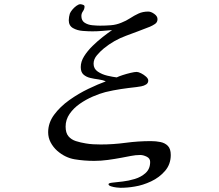

<svg xmlns="http://www.w3.org/2000/svg" viewBox="-20 -772 1040 913"><path d="M792 -35Q792 9 765 40.5Q738 72 698.5 90.5Q659 109 621 115Q587 121 553 121Q548 121 534 119.5Q520 118 508 114Q496 110 496 104Q496 99 510.5 97Q525 95 541.5 93.5Q558 92 564 91Q591 88 621 79Q651 70 672.5 50.5Q694 31 694 -2Q694 -19 677.5 -27Q661 -35 647 -35Q625 -35 602.5 -30.5Q580 -26 558 -22Q526 -16 493 -11.5Q460 -7 428 -7Q380 -7 335 -14.5Q290 -22 252 -55Q233 -72 221 -94.5Q209 -117 209 -143Q209 -188 237.5 -226.5Q266 -265 309.5 -296Q353 -327 400 -349.5Q447 -372 483 -385Q468 -392 448 -394.5Q428 -397 409 -401.5Q390 -406 377 -417.5Q364 -429 364 -453Q364 -479 380 -504.5Q396 -530 420 -553.5Q444 -577 469 -596.5Q494 -616 513 -629Q490 -627 466 -625Q442 -623 419 -623Q400 -623 373.5 -625Q347 -627 327 -638.5Q307 -650 307 -676Q307 -683 308.5 -692Q310 -701 312 -707Q315 -715 323.5 -725.5Q332 -736 343 -744Q354 -752 362 -752Q366 -752 374 -749.5Q382 -747 382 -741Q382 -729 374.5 -718.5Q367 -708 367 -696Q367 -674 382.5 -664Q398 -654 419 -652Q440 -650 456 -650Q482 -650 507.5 -652Q533 -654 557 -664Q580 -673 599 -685.5Q618 -698 638.5 -707.5Q659 -717 685 -717Q698 -717 713.5 -706Q729 -695 729 -681Q729 -666 717 -658Q705 -650 693 -645Q637 -623 579.5 -602Q522 -581 474 -542Q458 -529 441.5 -510Q425 -491 425 -469Q425 -445 445 -431.5Q465 -418 491 -412Q517 -406 535 -404Q545 -409 563.5 -415Q582 -421 601 -425.5Q620 -430 630 -430Q638 -430 651 -423.5Q664 -417 674.5 -407.5Q685 -398 685 -389Q685 -377 675 -370.5Q665 -364 651.5 -361.5Q638 -359 629 -358Q592 -354 555 -348.5Q518 -343 481 -334Q454 -327 421.5 -313Q389 -299 359.5 -278.5Q330 -258 311 -230.5Q292 -203 292 -170Q292 -140 305.5 -124Q319 -108 341 -101Q363 -94 388 -90Q405 -87 423 -86Q441 -85 459 -85Q518 -85 577.5 -93Q637 -101 698 -101Q722 -101 743.5 -96.5Q765 -92 778.5 -78Q792 -64 792 -35Z"/></svg>

Font: Kaisei HarunoUmi Medium
Style: Regular
Weight: 500
Designer: Font-Kai, 金井和夫
Foundry: KAZUO KANAI
Version: Version 5.003